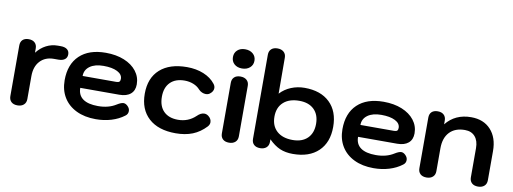

<svg xmlns="http://www.w3.org/2000/svg" viewBox="-61 -1104 3892 1458"><g transform="rotate(10 1884.5 -374.5)"><path d="M46 -50V-440Q46 -469 62.5 -484.5Q79 -500 109 -500Q139 -500 156 -484Q173 -468 173 -440V-407Q204 -447 245.5 -468.5Q287 -490 335 -490H357Q389 -490 406.5 -476.5Q424 -463 424 -438Q424 -413 406.5 -399.5Q389 -386 357 -386H323Q256 -386 216.5 -343.5Q177 -301 177 -227V-50Q177 -22 159 -6Q141 10 111 10Q80 10 63 -6Q46 -22 46 -50Z M431 -241Q431 -364 502.5 -432Q574 -500 704 -500Q784 -500 845.5 -475Q907 -450 941.5 -405.5Q976 -361 976 -304Q976 -256 945.5 -230Q915 -204 859 -204H558Q558 -148 597.5 -119.5Q637 -91 714 -91Q795 -91 852 -127Q884 -147 902 -147Q919 -147 935 -131Q952 -114 952 -94Q952 -70 932 -56Q890 -24 834 -7Q778 10 714 10Q628 10 564 -21Q500 -52 465.5 -108.5Q431 -165 431 -241ZM819 -296Q836 -296 843 -302.5Q850 -309 850 -324Q850 -359 810.5 -379Q771 -399 704 -399Q637 -399 598.5 -371Q560 -343 560 -296Z M1048 -246Q1048 -367 1122 -433.5Q1196 -500 1330 -500Q1401 -500 1458.5 -476.5Q1516 -453 1549 -410Q1561 -395 1561 -378Q1561 -352 1534 -332Q1522 -323 1504 -323Q1490 -323 1475 -329.5Q1460 -336 1449 -348Q1429 -371 1397.5 -383.5Q1366 -396 1330 -396Q1259 -396 1219.5 -356.5Q1180 -317 1180 -246Q1180 -173 1219.5 -133.5Q1259 -94 1330 -94Q1409 -94 1465 -147Q1493 -175 1520 -175Q1538 -175 1553 -163Q1577 -144 1577 -117Q1577 -100 1563 -84Q1517 -35 1460.5 -12.5Q1404 10 1330 10Q1196 10 1122 -57.5Q1048 -125 1048 -246Z M1659 -636Q1659 -669 1681.5 -689.5Q1704 -710 1741 -710Q1778 -710 1801.5 -689.5Q1825 -669 1825 -636Q1825 -603 1801.5 -582.5Q1778 -562 1741 -562Q1704 -562 1681.5 -582.5Q1659 -603 1659 -636ZM1677 -50V-440Q1677 -468 1694 -484Q1711 -500 1742 -500Q1772 -500 1790 -484Q1808 -468 1808 -440V-50Q1808 -22 1790 -6Q1772 10 1742 10Q1711 10 1694 -6Q1677 -22 1677 -50Z M1917 -50V-699Q1917 -727 1934 -743Q1951 -759 1982 -759Q2012 -759 2030 -743Q2048 -727 2048 -699L2049 -422Q2084 -460 2133 -480Q2182 -500 2237 -500Q2361 -500 2431 -432.5Q2501 -365 2501 -245Q2501 -125 2430.5 -57.5Q2360 10 2234 10Q2177 10 2134 -8.5Q2091 -27 2048 -70V-50Q2048 -22 2030 -6Q2012 10 1982 10Q1951 10 1934 -6Q1917 -22 1917 -50ZM2369 -245Q2369 -316 2328 -356Q2287 -396 2214 -396Q2136 -396 2092 -356Q2048 -316 2048 -245Q2048 -174 2092 -134Q2136 -94 2214 -94Q2287 -94 2328 -134Q2369 -174 2369 -245Z M2573 -241Q2573 -364 2644.5 -432Q2716 -500 2846 -500Q2926 -500 2987.5 -475Q3049 -450 3083.5 -405.5Q3118 -361 3118 -304Q3118 -256 3087.5 -230Q3057 -204 3001 -204H2700Q2700 -148 2739.5 -119.5Q2779 -91 2856 -91Q2937 -91 2994 -127Q3026 -147 3044 -147Q3061 -147 3077 -131Q3094 -114 3094 -94Q3094 -70 3074 -56Q3032 -24 2976 -7Q2920 10 2856 10Q2770 10 2706 -21Q2642 -52 2607.5 -108.5Q2573 -165 2573 -241ZM2961 -296Q2978 -296 2985 -302.5Q2992 -309 2992 -324Q2992 -359 2952.5 -379Q2913 -399 2846 -399Q2779 -399 2740.5 -371Q2702 -343 2702 -296Z M3200 -50V-440Q3200 -469 3216.5 -484.5Q3233 -500 3263 -500Q3293 -500 3310 -484Q3327 -468 3327 -440V-411Q3398 -500 3521 -500Q3617 -500 3672.5 -439.5Q3728 -379 3728 -275V-50Q3728 -22 3710 -6Q3692 10 3662 10Q3631 10 3614 -6Q3597 -22 3597 -50V-275Q3597 -332 3569 -364Q3541 -396 3491 -396Q3415 -396 3373 -351.5Q3331 -307 3331 -227V-50Q3331 -22 3313 -6Q3295 10 3265 10Q3234 10 3217 -6Q3200 -22 3200 -50Z"/></g></svg>

Font: Kodchasan
Style: Bold
Weight: 700
Designer: Katatrad Aksorn Co.,Ltd.
Foundry: Cadson Demak Co.,Ltd.
Version: Version 1.000; ttfautohint (v1.6)